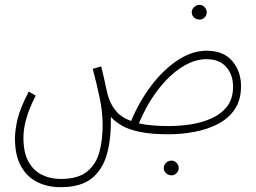

<svg xmlns="http://www.w3.org/2000/svg" viewBox="-20 -543 1062 795"><path d="M231 232Q177 232 134.5 211Q92 190 67 145.5Q42 101 42 31Q42 -4 52.5 -49Q63 -94 99 -164L128 -147Q77 -49 77 27Q77 89 98 126.5Q119 164 154 181Q189 198 231 198Q303 198 340.5 167.5Q378 137 391.5 86.5Q405 36 405 -25Q405 -80 392.5 -139Q380 -198 364 -258L399 -268Q413 -211 419 -180.5Q425 -150 433 -130Q444 -101 464.5 -78.5Q485 -56 523 -42Q557 -124 607.5 -190Q658 -256 717 -294.5Q776 -333 836 -333Q905 -333 941.5 -290.5Q978 -248 978 -186Q978 -129 952 -90.5Q926 -52 882 -29.5Q838 -7 785 3Q732 13 678 13Q608 13 561 3.5Q514 -6 485.5 -22.5Q457 -39 439 -59Q441 27 423.5 92.5Q406 158 360.5 195Q315 232 231 232ZM835 -298Q784 -298 732 -264.5Q680 -231 634 -171Q588 -111 555 -32Q605 -21 679 -21Q723 -21 769.5 -28Q816 -35 856 -53Q896 -71 920.5 -102.5Q945 -134 945 -184Q945 -234 916.5 -266Q888 -298 835 -298ZM806 -462Q793 -462 783.5 -470.5Q774 -479 774 -492Q774 -504 783.5 -513.5Q793 -523 806 -523Q818 -523 827 -513.5Q836 -504 836 -492Q836 -479 827 -470.5Q818 -462 806 -462ZM690 183Q677 183 667.5 174Q658 165 658 153Q658 140 667.5 131Q677 122 690 122Q702 122 711 131Q720 140 720 153Q720 165 711 174Q702 183 690 183Z"/></svg>

Font: Noto Sans Arabic UI XCn XLt
Style: Regular
Weight: 200
Width: 2
Designer: Monotype Design Team, Nadine Chahine and Nizar Qandah
Foundry: Monotype Imaging Inc.
Version: Version 2.010; ttfautohint (v1.8.4.7-5d5b)